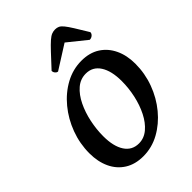

<svg xmlns="http://www.w3.org/2000/svg" viewBox="-258 -1018 1149 1149"><g transform="rotate(-45 317.0 -443.5)"><path d="M262 12Q194 12 145.5 -18.5Q97 -49 71.5 -103.5Q46 -158 46 -229Q46 -311 74.5 -387.5Q103 -464 153 -524.5Q203 -585 267.5 -620Q332 -655 404 -655Q472 -655 520 -624.5Q568 -594 594 -539.5Q620 -485 620 -414Q620 -332 592 -256Q564 -180 514 -119.5Q464 -59 399.5 -23.5Q335 12 262 12ZM298 -61Q342 -61 377.5 -91Q413 -121 438 -170.5Q463 -220 476 -279.5Q489 -339 489 -398Q489 -484 457.5 -533Q426 -582 368 -582Q322 -582 286.5 -551.5Q251 -521 226.5 -470.5Q202 -420 189.5 -360.5Q177 -301 177 -243Q177 -157 208.5 -109Q240 -61 298 -61ZM425 -899Q440 -899 452 -893.5Q464 -888 477.5 -871.5Q491 -855 511 -823Q531 -791 563 -738Q563 -726 552.5 -717Q542 -708 528 -708L410 -803L260 -708Q251 -708 243 -717Q235 -726 235 -738Q284 -791 314 -823Q344 -855 363 -871.5Q382 -888 396 -893.5Q410 -899 425 -899Z"/></g></svg>

Font: Petrona
Style: Bold Italic
Weight: 700
Italic angle: -9°
Designer: Ringo R. Seeber
Foundry: Ringo R. Seeber
Version: Version 2.001; ttfautohint (v1.8.3)